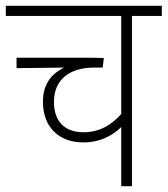

<svg xmlns="http://www.w3.org/2000/svg" viewBox="-20 -642 578 662"><path d="M538 -587V-622H0V-587H398V-249C366 -213 325 -186 268 -186C215 -186 166 -212 166 -291C166 -369 222 -409 304 -409H334L338 -442C320 -443 286 -443 252 -443H37V-407L201 -409C150 -384 128 -344 128 -291C128 -205 182 -151 267 -151C328 -151 371 -177 398 -204V0H435V-587Z"/></svg>

Font: Noto Sans SemiCondensed ExtraLight
Style: Italic
Weight: 200
Width: 4
Italic angle: -12°
Designer: Monotype Design Team
Foundry: Monotype Imaging Inc.
Version: Version 2.013